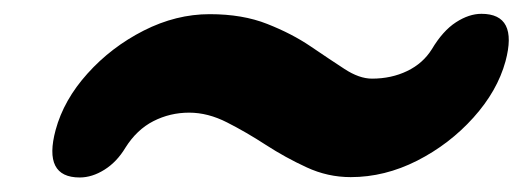

<svg xmlns="http://www.w3.org/2000/svg" viewBox="-20 -476 738 271"><path d="M475 -226Q442.5 -226 412.8 -239.8Q383 -253.5 355.2 -271.5Q327.5 -289.5 300.5 -303.2Q273.5 -317 247 -317Q220 -317 196.5 -305Q173 -293 157 -267.5Q145 -247.5 127.5 -236.5Q110 -225.5 92.5 -225.5Q40.5 -225.5 58.5 -292.5Q70 -335 103.5 -372.2Q137 -409.5 182.8 -432.8Q228.5 -456 276 -456Q322.5 -456 357.2 -442.2Q392 -428.5 418.5 -410.5Q445 -392.5 466 -378.8Q487 -365 505 -365Q532.5 -365 554.8 -375.8Q577 -386.5 589.5 -406.5Q605 -432.5 623.5 -444.5Q642 -456.5 659.5 -456.5Q711.5 -456.5 693.5 -389.5Q682 -347.5 648.2 -310Q614.5 -272.5 568.8 -249.2Q523 -226 475 -226Z"/></svg>

Font: Fraunces 9pt SuperSoft Black
Style: Italic
Weight: 900
Italic angle: -16°
Version: Version 1.000;[0bf87f6ff]